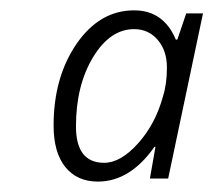

<svg xmlns="http://www.w3.org/2000/svg" viewBox="-20 -745 410 369"><path d="M168 -396Q128.4 -396 105.7 -423.8Q83 -451.7 83 -503.9Q83 -596.2 127 -660.6Q171.4 -725.1 237.8 -725.1Q294.4 -725.1 317.9 -668.9H320.8L337.9 -719.2H370.1L303.2 -401.9H268.1L278.8 -462.9H276.9Q230 -396 168 -396ZM180.2 -432.1Q211.9 -432.1 245.4 -469.5Q278.8 -506.8 293 -559.1Q300.8 -583 300.8 -615.2Q300.8 -647.5 283.2 -668.2Q265.6 -689 237.8 -689Q191.4 -689 158.7 -634.8Q126 -580.6 126 -502Q126 -432.1 180.2 -432.1Z"/></svg>

Font: Open Sans Hebrew Light
Style: Italic
Weight: 300
Italic angle: -12°
Foundry: Ascender Corporation, Yanek Iontef
Version: Version 2.001;PS 002.001;hotconv 1.0.70;makeotf.lib2.5.58329